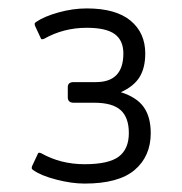

<svg xmlns="http://www.w3.org/2000/svg" viewBox="-20 -715 433 456"><path d="M59 -311Q56 -313 55.5 -314.5Q55 -316 56 -320L70 -350Q71 -354 78 -351Q124 -325 181 -325Q238 -325 262 -343Q286 -361 286 -399Q286 -436 266.5 -453.5Q247 -471 204 -471H155Q141 -471 141 -484V-508Q141 -520 155 -520H208Q273 -520 273 -588Q273 -619 252.5 -634Q232 -649 186 -649Q131 -649 85 -623Q78 -620 77 -624L63 -654Q62 -658 62.5 -659.5Q63 -661 66 -663Q85 -676 119 -685.5Q153 -695 186 -695Q255 -695 290 -666Q325 -637 325 -588Q325 -554 311.5 -532Q298 -510 267 -496Q305 -484 321.5 -460.5Q338 -437 338 -399Q338 -344 300 -311.5Q262 -279 181 -279Q150 -279 113.5 -288.5Q77 -298 59 -311Z"/></svg>

Font: Mitr ExtraLight
Style: Regular
Weight: 250
Designer: Thanarat Vachiruckul
Foundry: Cadson Demak Co.,Ltd.
Version: Version 1.000